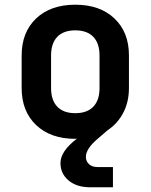

<svg xmlns="http://www.w3.org/2000/svg" viewBox="-20 -580 640 816"><path d="M364 216Q306 216 271.5 187Q237 158 237 113Q237 88 254 62.5Q271 37 307 9Q303 10 300 10Q195 10 133.5 -48.5Q72 -107 72 -206V-344Q72 -443 133.5 -501.5Q195 -560 300 -560Q405 -560 466.5 -501.5Q528 -443 528 -345V-206Q528 -147 504 -101Q480 -55 438 -27L395 10Q345 52 345 87Q345 105 358 117.5Q371 130 395 130H460V216ZM300 -99Q350 -99 376.5 -126.5Q403 -154 403 -206V-344Q403 -396 376.5 -423.5Q350 -451 300 -451Q250 -451 223.5 -423.5Q197 -396 197 -344V-206Q197 -154 223.5 -126.5Q250 -99 300 -99Z"/></svg>

Font: JetBrains Mono NL
Style: Bold
Weight: 700
Monospace: yes
Designer: Philipp Nurullin, Konstantin Bulenkov
Foundry: JetBrains
Version: Version 2.305; ttfautohint (v1.8.4.7-5d5b)